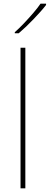

<svg xmlns="http://www.w3.org/2000/svg" viewBox="-20 -1018 269 1038"><path d="M91 0V-760H117V0ZM229 -991Q216 -974 198.5 -954.5Q181 -935 161.5 -914.5Q142 -894 121.5 -874.5Q101 -855 81 -838H60V-844Q83 -864 109.5 -892Q136 -920 160.5 -948.5Q185 -977 199 -998H229Z"/></svg>

Font: Noto Sans Symbols Thin
Style: Regular
Weight: 250
Version: Version 2.002